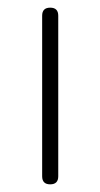

<svg xmlns="http://www.w3.org/2000/svg" viewBox="-20 -481 262 501"><path d="M90 -21V-440Q90 -461 111 -461Q132 -461 132 -440V-21Q132 0 111 0Q90 0 90 -21Z"/></svg>

Font: Jura Light
Style: Regular
Weight: 300
Designer: Daniel Johnson, Alexei Vanyashin
Foundry: Daniel Johnson
Version: Version 5.103